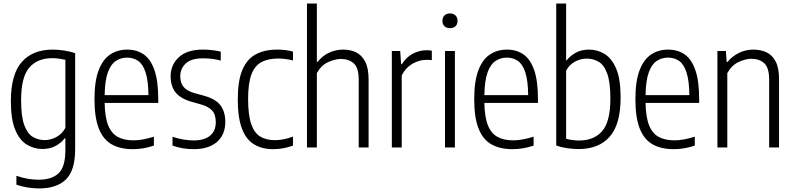

<svg xmlns="http://www.w3.org/2000/svg" viewBox="-20 -828 4457 1078"><path d="M199 230Q168.5 230 134 224.5Q99.5 219 72 208.5V159Q105.5 170.5 136.5 175.8Q167.5 181 196.5 181Q271 181 309 144.8Q347 108.5 347 15.5V-51.5H343Q325.5 -27.5 293.8 -9.5Q262 8.5 218.5 8.5Q171.5 8.5 131 -15.8Q90.5 -40 65.8 -98.5Q41 -157 41 -260Q41 -410.5 102.2 -480Q163.5 -549.5 276.5 -549.5Q308 -549.5 343 -543.8Q378 -538 402 -529.5V9Q402 129 350.2 179.5Q298.5 230 199 230ZM231.5 -41.5Q265.5 -41.5 297.2 -59Q329 -76.5 347 -110V-492.5Q333 -495.5 312.8 -498.5Q292.5 -501.5 274 -501.5Q190 -501.5 144.2 -448.2Q98.5 -395 98.5 -265.5Q98.5 -174 116.2 -125.8Q134 -77.5 164 -59.5Q194 -41.5 231.5 -41.5Z M725.5 9.5Q654.5 9.5 606.8 -17.8Q559 -45 534.8 -106.5Q510.5 -168 510.5 -271Q510.5 -372.5 534 -433.8Q557.5 -495 599 -522.2Q640.5 -549.5 694.5 -549.5Q748 -549.5 787 -522.5Q826 -495.5 847.2 -434.2Q868.5 -373 868.5 -270.5V-250H567.5Q569 -170 587.5 -124.2Q606 -78.5 641.5 -59.2Q677 -40 730.5 -40Q778 -40 844 -60.5V-10.5Q811 0.5 782.2 5Q753.5 9.5 725.5 9.5ZM694 -504.5Q659 -504.5 630.8 -486.2Q602.5 -468 585.8 -422.2Q569 -376.5 567.5 -294H813.5Q812.5 -376.5 797.2 -422.2Q782 -468 755.5 -486.2Q729 -504.5 694 -504.5Z M1067 9.5Q1005.5 9.5 948.5 -10.5V-60Q1012 -39.5 1066.5 -39.5Q1127 -39.5 1159.2 -66Q1191.5 -92.5 1191.5 -141.5Q1191.5 -185.5 1170.5 -207.8Q1149.5 -230 1109.5 -241.5L1059 -255.5Q993 -274 965.5 -309.5Q938 -345 938 -399.5Q938 -464.5 984.5 -507Q1031 -549.5 1118 -549.5Q1147 -549.5 1171.5 -546.5Q1196 -543.5 1219.5 -538V-488Q1192.5 -495 1169.2 -497.8Q1146 -500.5 1119.5 -500.5Q1053 -500.5 1022.5 -471.2Q992 -442 992 -401Q992 -362 1011.2 -339.5Q1030.5 -317 1071 -305.5L1122 -291.5Q1192 -272.5 1218.5 -235.8Q1245 -199 1245 -144Q1245 -72 1198.2 -31.2Q1151.5 9.5 1067 9.5Z M1514.5 9.5Q1450.5 9.5 1406 -17.8Q1361.5 -45 1338.2 -106.5Q1315 -168 1315 -270.5Q1315 -373.5 1340.5 -434.8Q1366 -496 1415.8 -522.8Q1465.5 -549.5 1537 -549.5Q1557.5 -549.5 1580.2 -547Q1603 -544.5 1625 -538.5V-488.5Q1601.5 -494.5 1579.8 -497Q1558 -499.5 1543.5 -499.5Q1486 -499.5 1448 -479.2Q1410 -459 1391.5 -409.8Q1373 -360.5 1373 -272.5Q1373 -183.5 1390 -133Q1407 -82.5 1440.5 -61.8Q1474 -41 1524 -41Q1545 -41 1570 -45.5Q1595 -50 1625 -61V-10.5Q1596 0 1568.5 4.8Q1541 9.5 1514.5 9.5Z M1703.5 0V-808H1759V-480H1762.5Q1791 -515.5 1828.2 -532.5Q1865.5 -549.5 1907.5 -549.5Q1947.5 -549.5 1979.5 -534Q2011.5 -518.5 2030.5 -481.8Q2049.5 -445 2049.5 -381V0H1994V-380Q1994 -447 1966.5 -472Q1939 -497 1894.5 -497Q1863 -497 1823.5 -479.8Q1784 -462.5 1759 -417.5V0Z M2180 0V-541.5H2227L2232 -468H2236.5Q2261.5 -507.5 2298.2 -526.8Q2335 -546 2376 -546Q2385 -546 2392.2 -545.2Q2399.5 -544.5 2404.5 -543.5V-490.5Q2396.5 -491.5 2389.5 -491.8Q2382.5 -492 2373 -492Q2333.5 -492 2295 -469.5Q2256.5 -447 2235.5 -404.5V0Z M2478.5 0V-541.5H2534V0ZM2506.5 -670Q2486.5 -670 2475.2 -681Q2464 -692 2464 -710.5Q2464 -729.5 2475.2 -741Q2486.5 -752.5 2506.5 -752.5Q2526.5 -752.5 2537.8 -741Q2549 -729.5 2549 -710.5Q2549 -692 2537.8 -681Q2526.5 -670 2506.5 -670Z M2857.5 9.5Q2786.5 9.5 2738.8 -17.8Q2691 -45 2666.8 -106.5Q2642.5 -168 2642.5 -271Q2642.5 -372.5 2666 -433.8Q2689.5 -495 2731 -522.2Q2772.5 -549.5 2826.5 -549.5Q2880 -549.5 2919 -522.5Q2958 -495.5 2979.2 -434.2Q3000.5 -373 3000.5 -270.5V-250H2699.5Q2701 -170 2719.5 -124.2Q2738 -78.5 2773.5 -59.2Q2809 -40 2862.5 -40Q2910 -40 2976 -60.5V-10.5Q2943 0.5 2914.2 5Q2885.5 9.5 2857.5 9.5ZM2826 -504.5Q2791 -504.5 2762.8 -486.2Q2734.5 -468 2717.8 -422.2Q2701 -376.5 2699.5 -294H2945.5Q2944.5 -376.5 2929.2 -422.2Q2914 -468 2887.5 -486.2Q2861 -504.5 2826 -504.5Z M3228.5 9Q3197.5 9 3163 3.8Q3128.5 -1.5 3103 -11V-808H3158.5V-489.5H3162Q3180 -513.5 3211.8 -531.5Q3243.5 -549.5 3287 -549.5Q3334 -549.5 3374.5 -525Q3415 -500.5 3439.8 -442Q3464.5 -383.5 3464.5 -280.5Q3464.5 -129.5 3403 -60.2Q3341.5 9 3228.5 9ZM3231 -39Q3315.5 -39 3361.2 -92.2Q3407 -145.5 3407 -274.5Q3407 -366.5 3389.2 -415Q3371.5 -463.5 3341.2 -481.2Q3311 -499 3273.5 -499Q3240 -499 3208 -481.8Q3176 -464.5 3158.5 -431V-49Q3172 -45 3192.2 -42Q3212.5 -39 3231 -39Z M3762.5 9.5Q3691.5 9.5 3643.8 -17.8Q3596 -45 3571.8 -106.5Q3547.5 -168 3547.5 -271Q3547.5 -372.5 3571 -433.8Q3594.5 -495 3636 -522.2Q3677.5 -549.5 3731.5 -549.5Q3785 -549.5 3824 -522.5Q3863 -495.5 3884.2 -434.2Q3905.5 -373 3905.5 -270.5V-250H3604.5Q3606 -170 3624.5 -124.2Q3643 -78.5 3678.5 -59.2Q3714 -40 3767.5 -40Q3815 -40 3881 -60.5V-10.5Q3848 0.5 3819.2 5Q3790.5 9.5 3762.5 9.5ZM3731 -504.5Q3696 -504.5 3667.8 -486.2Q3639.5 -468 3622.8 -422.2Q3606 -376.5 3604.5 -294H3850.5Q3849.5 -376.5 3834.2 -422.2Q3819 -468 3792.5 -486.2Q3766 -504.5 3731 -504.5Z M4008 0V-541.5H4055.5L4060 -480H4064.5Q4092 -513 4129.2 -531.2Q4166.5 -549.5 4210.5 -549.5Q4251 -549.5 4283.5 -534.2Q4316 -519 4335 -482.8Q4354 -446.5 4354 -383.5V0H4298.5V-380.5Q4298.5 -447.5 4271 -472.8Q4243.5 -498 4199 -498Q4167 -498 4127.8 -480.2Q4088.5 -462.5 4063.5 -417.5V0Z"/></svg>

Font: Encode Sans Condensed Light
Style: Regular
Weight: 300
Width: 3
Designer: Multiple Designers
Foundry: Impallari Type
Version: Version 3.000; ttfautohint (v1.8.3) -l 8 -r 50 -G 200 -x 14 